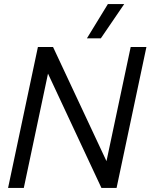

<svg xmlns="http://www.w3.org/2000/svg" viewBox="-20 -932 746 952"><path d="M515 -912H596L480 -742H411ZM168 -699H243L508 -133L628 -699H706L558 0H483L218 -567L98 0H20Z"/></svg>

Font: Prompt Light
Style: Italic
Weight: 300
Italic angle: -12°
Designer: Katatrad Team
Foundry: CadsonDemak
Version: Version 1.000